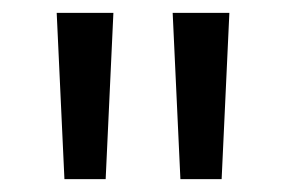

<svg xmlns="http://www.w3.org/2000/svg" viewBox="-20 -740 444 298"><path d="M156 -720 144 -462H80L68 -720ZM336 -720 324 -462H260L248 -720Z"/></svg>

Font: Aspekta 400
Style: Regular
Weight: 400
Designer: Ivo Dolenc
Version: Version 2.000